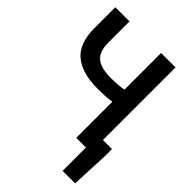

<svg xmlns="http://www.w3.org/2000/svg" viewBox="-241 -765 1053 1053"><g transform="rotate(45 285.0 -238.5)"><path d="M446 0H371V-280Q345 -276 318.5 -274.5Q292 -273 265 -273Q141 -273 78.5 -326Q16 -379 16 -495V-658H126V-495Q126 -424 161 -395Q196 -366 273 -366Q298 -366 322.5 -367.5Q347 -369 371 -374V-658H483V-95H553V-82Q553 -70 553 -57.5Q553 -45 553 -33L543 181H446Z"/></g></svg>

Font: Codetta
Style: Bold
Weight: 700
Designer: Ulrich Proeller
Foundry: PROSA GmbH
Version: Version 2.00;September 29, 2018;FontCreator 11.5.0.2427 64-b